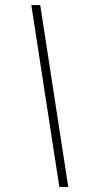

<svg xmlns="http://www.w3.org/2000/svg" viewBox="-20 -734 342 754"><path d="M213 0 103 -714H138L248 0Z"/></svg>

Font: Noto Sans Disp ExtLt
Style: Italic
Weight: 200
Italic angle: -12°
Designer: Monotype Design Team
Foundry: Monotype Imaging Inc.
Version: Version 2.000;GOOG;noto-source:20170915:90ef993387c0